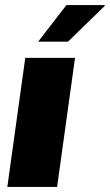

<svg xmlns="http://www.w3.org/2000/svg" viewBox="-20 -740 435 760"><path d="M277 -511 206 0H9L80 -511ZM394 -720 395 -717 249 -575H131L243 -720Z"/></svg>

Font: Chivo Black Italic
Style: Regular
Weight: 900
Italic angle: -8.05°
Designer: Hector Gatti
Foundry: Omnibus-Type
Version: Version 1.007